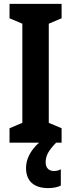

<svg xmlns="http://www.w3.org/2000/svg" viewBox="-20 -734 366 988"><path d="M215 102C215 70 226 44 269 0H297V-74L231 -102V-612L297 -640V-714H29V-640L95 -612V-102L29 -74V0H181C134 42 114 88 114 130C114 196 152 234 229 234C257 234 279 228 293 221V137C284 142 274 146 257 146C230 146 215 128 215 102Z"/></svg>

Font: Noto Sans Lao Looped ExtraCondensed
Style: Bold
Weight: 700
Width: 2
Designer: Mark Frömberg, Ben Mitchell
Foundry: The Fontpad Ltd
Version: Version 1.002